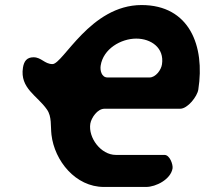

<svg xmlns="http://www.w3.org/2000/svg" viewBox="-20 -734 812 761"><path d="M71 -466C58 -384 128 -355 166 -300C186 -272 180 -234 184 -200C196 -97 279 7 392 7H559C598 7 657 -23 664 -67C666 -82 653 -120 632 -120H439C380 -120 329 -188 338 -244C342 -267 366 -303 394 -303H694C724 -303 762 -352 766 -379C793 -552 731 -714 541 -714C338 -714 230 -480 188 -480C157 -480 144 -507 113 -507C86 -507 75 -491 71 -466ZM379 -474C389 -540 459 -581 520 -581C579 -581 632 -544 622 -479C619 -457 597 -427 573 -427H406C382 -427 376 -456 379 -474Z"/></svg>

Font: Asimov Print
Style: Regular
Weight: 500
Designer: Google
Version: Version 2.000980: 2014